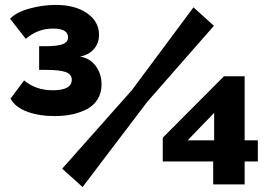

<svg xmlns="http://www.w3.org/2000/svg" viewBox="-20 -751 1094 781"><path d="M22.9 -350.1 78.1 -423.8Q126 -383.8 194.8 -383.8Q272 -383.8 272 -426.8Q272 -448.2 248.3 -457.5Q224.6 -466.8 164.1 -466.8H139.2V-563H163.1Q214.8 -563 235.8 -571.5Q256.8 -580.1 256.8 -599.1Q256.8 -634.8 195.8 -634.8Q132.8 -634.8 85 -592.8L21 -674.8Q45.9 -701.2 99.6 -716.1Q153.3 -731 207 -731Q286.1 -731 334.5 -697Q382.8 -663.1 382.8 -609.9Q382.8 -575.2 361.8 -551.3Q340.8 -527.3 305.2 -521Q345.7 -514.6 369.4 -482.7Q393.1 -450.7 393.1 -407.2Q393.1 -373 377.4 -347.7Q361.8 -322.3 334.5 -307.6Q307.1 -293 273.9 -285.9Q240.7 -278.8 202.1 -278.8Q138.7 -278.8 90.1 -296.9Q41.5 -314.9 22.9 -350.1ZM232.9 -64.9 516.1 -383.8 767.1 -721.2 850.1 -646 579.1 -336.9 315.9 9.8ZM847.2 -1V-94.2H642.1V-190.9L891.1 -440.9H975.1V-180.2H1028.8V-94.2H975.1V-1ZM743.2 -180.2H851.1V-292Z"/></svg>

Font: Rawline Black
Style: Regular
Weight: 900
Designer: Matt McInerney, Pablo Impallari, Rodrigo Fuenzalida
Foundry: Matt McInerney, Pablo Impallari, Rodrigo Fuenzalida
Version: Version 4.020;PS 004.020;hotconv 1.0.88;makeotf.lib2.5.64775